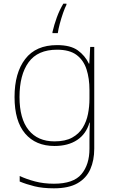

<svg xmlns="http://www.w3.org/2000/svg" viewBox="-20 -783 623 1043"><path d="M290 -538Q363 -538 402.5 -509.5Q442 -481 463 -437H465L470 -528H492V25Q492 88 470.5 136.5Q449 185 401 212.5Q353 240 273 240Q212 240 167.5 229Q123 218 87 203V173Q123 190 170 202.5Q217 215 273 215Q379 215 422.5 163Q466 111 466 25V-17Q466 -46 466.5 -67Q467 -88 468 -117H466Q448 -55 399 -22.5Q350 10 276 10Q174 10 116.5 -57.5Q59 -125 59 -256Q59 -387 117 -462.5Q175 -538 290 -538ZM290 -513Q185 -513 135.5 -445Q86 -377 86 -256Q86 -138 135.5 -76.5Q185 -15 276 -15Q335 -15 372 -35.5Q409 -56 429.5 -89.5Q450 -123 458 -164Q466 -205 466 -246V-294Q466 -357 450 -406.5Q434 -456 396 -484.5Q358 -513 290 -513ZM341 -757Q333 -742 323 -713.5Q313 -685 305 -655Q297 -625 294 -603H265V-609Q274 -648 288.5 -688Q303 -728 324 -763H341Z"/></svg>

Font: Noto Sans Myanmar UI Thin
Style: Regular
Weight: 100
Designer: Monotype Design Team
Foundry: Monotype Imaging Inc.
Version: Version 2.103; ttfautohint (v1.8.4.7-5d5b)